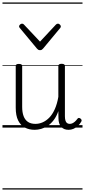

<svg xmlns="http://www.w3.org/2000/svg" viewBox="-20 -1030 686 1550"><path d="M260 18Q216 18 181 0Q146 -18 126.5 -57.5Q107 -97 107 -161V-496Q107 -506 113 -510Q119 -514 132 -514Q146 -514 152.5 -510Q159 -506 159 -496V-167Q159 -123 170.5 -92.5Q182 -62 205.5 -46Q229 -30 266 -30Q296 -30 324.5 -42.5Q353 -55 378 -80.5Q403 -106 422 -148Q441 -190 451 -248V-497Q451 -506 457.5 -510.5Q464 -515 478 -515Q491 -515 497.5 -510.5Q504 -506 504 -497V-92Q504 -72 508 -58Q512 -44 520.5 -37Q529 -30 543 -30Q554 -30 564 -34.5Q574 -39 584.5 -48Q595 -57 605 -71Q610 -78 616.5 -78Q623 -78 631 -72Q637 -67 638.5 -60.5Q640 -54 636 -48Q625 -28 608.5 -13Q592 2 573 10Q554 18 534 18Q514 18 499.5 12Q485 6 474 -6Q463 -18 457.5 -35.5Q452 -53 452 -76L451 -133Q436 -90 413.5 -60.5Q391 -31 365 -14Q339 3 312 10.5Q285 18 260 18ZM448 -839Q455 -839 463 -832Q471 -825 471 -816Q471 -814 470 -810.5Q469 -807 466 -804L328 -638Q323 -632 317.5 -628.5Q312 -625 303 -625Q294 -625 288.5 -628.5Q283 -632 278 -638L140 -804Q137 -807 135.5 -810.5Q134 -814 134 -816Q134 -825 142 -832Q150 -839 158 -839Q163 -839 167 -837Q171 -835 174 -831L303 -694L431 -831Q435 -835 439 -837Q443 -839 448 -839ZM0 490H646V500H0ZM0 -20H646V0H0ZM0 -505H646V-500H0ZM0 -1010H646V-1000H0Z"/></svg>

Font: Playwrite NG Modern Guides
Style: Regular
Weight: 400
Designer: Veronika Burian, José Scaglione
Foundry: TypeTogether
Version: Version 1.003